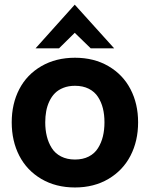

<svg xmlns="http://www.w3.org/2000/svg" viewBox="-20 -807 654 839"><path d="M135.3 -595.7 306.6 -786.6 479 -595.7H376.5L306.6 -663.6L237.8 -595.7ZM307.6 12.2Q224.1 12.2 160.6 -25.1Q97.2 -62.5 64.2 -126.7Q31.2 -190.9 31.2 -272.5Q31.2 -353.5 64.2 -417.2Q97.2 -481 160.6 -517.8Q224.1 -554.7 307.6 -554.7Q391.1 -554.7 454.1 -517.8Q517.1 -481 550.3 -417.2Q583.5 -353.5 583.5 -272.5Q583.5 -190.9 550.3 -126.7Q517.1 -62.5 453.9 -25.1Q390.6 12.2 307.6 12.2ZM307.6 -432.1Q279.3 -432.1 257.1 -423.3Q234.9 -414.6 220.2 -399.9Q205.6 -385.3 195.8 -364.5Q186 -343.8 181.9 -321Q177.7 -298.3 177.7 -272.5Q177.7 -239.7 184.6 -211.7Q191.4 -183.6 206.1 -160.2Q220.7 -136.7 246.8 -123.3Q272.9 -109.9 307.6 -109.9Q342.3 -109.9 367.9 -123Q393.6 -136.2 408.2 -159.7Q422.9 -183.1 429.7 -211.2Q436.5 -239.3 436.5 -272.5Q436.5 -305.7 429.7 -333.3Q422.9 -360.8 408.2 -383.5Q393.6 -406.2 367.9 -419.2Q342.3 -432.1 307.6 -432.1Z"/></svg>

Font: Acari Sans Neue Black
Style: Regular
Weight: 900
Designer: Alfredo Marco Pradil
Foundry: Alfredo Marco Pradil
Version: Version 1.045;June 16, 2019;FontCreator 11.5.0.2425 64-bit; 